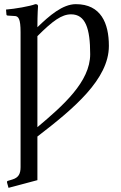

<svg xmlns="http://www.w3.org/2000/svg" viewBox="-20 -678 580 924"><path d="M160 -547C160 -612 163 -648 163 -648C163 -655 159 -658 150 -658C125 -648 50 -635 9 -632L11 -608C11 -605 14 -603 17 -603L49 -601C69 -601 79 -588 79 -523V126C79 159 69 177 39 186L19 192C14 193 13 196 14 201L21 226L160 189V-21C336 -156 504 -297 504 -457C504 -566 466 -658 345 -658C281 -658 217 -602 160 -547ZM322 -609C391 -609 414 -542 414 -417C414 -285 284 -170 160 -66V-504C234 -578 277 -609 322 -609Z"/></svg>

Font: Libertinus Math
Style: Regular
Weight: 400
Designer: Philipp H. Poll, Khaled Hosny
Foundry: Caleb Maclennan
Version: Version 7.050;RELEASE